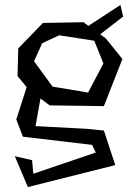

<svg xmlns="http://www.w3.org/2000/svg" viewBox="-20 -586 549 778"><path d="M118 -338 193 -235 337 -211 399 -329 362 -421 220 -443 151 -411ZM144 -187 124 -75 332 -64 401 -57 447 83 93 172 40 47 110 63 115 118 368 32 353 1 73 -32 46 -102 88 -233 51 -278 54 -390 154 -493 319 -496 338 -481 468 -566 479 -519 386 -447 409 -430 476 -347 401 -156 181 -159Z"/></svg>

Font: Underdog
Style: Regular
Weight: 400
Designer: Sergey Steblina
Foundry: Sergey Steblina, Jovanny Lemonad
Version: Version 1.001; ttfautohint (v0.9)